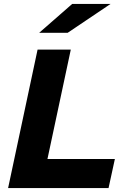

<svg xmlns="http://www.w3.org/2000/svg" viewBox="-20 -951 677 971"><path d="M21 0 170 -700H338L220 -147H561L529 0ZM178 -785 345 -931H539L322 -785Z"/></svg>

Font: Red Hat Text
Style: Bold Italic
Weight: 700
Italic angle: -12°
Designer: Pentagram, MCKL
Foundry: Pentagram, MCKL
Version: Version 1.023; ttfautohint (v1.8.3)